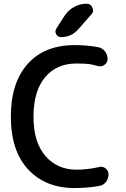

<svg xmlns="http://www.w3.org/2000/svg" viewBox="-20 -1001 663 1010"><path d="M320.3 -918.9Q339.8 -948.2 370.6 -964.8Q401.4 -981.4 435.5 -981.4Q457 -981.4 465.8 -960.9Q469.7 -953.1 469.7 -946.3Q469.7 -934.6 460.9 -925.8L390.6 -845.7Q354.5 -805.7 300.8 -805.7Q283.2 -805.7 275.4 -821.3Q271.5 -828.1 271.5 -835Q271.5 -842.8 276.4 -850.6ZM501 -122.1Q505.9 -124 510.7 -124Q524.4 -124 535.2 -115.2Q550.8 -103.5 550.8 -84Q550.8 -69.3 544.4 -55.7Q538.1 -42 526.4 -33.2Q514.6 -24.4 500 -22.5Q436.5 -11.7 373 -11.7Q219.7 -11.7 128.4 -109.4Q37.1 -207 37.1 -387.7Q37.1 -565.4 125.5 -664.6Q213.9 -763.7 373 -763.7Q436.5 -763.7 496.1 -752.9Q517.6 -749 531.7 -731.4Q545.9 -713.9 545.9 -691.4Q545.9 -671.9 530.3 -660.2Q519.5 -652.3 506.8 -652.3Q502 -652.3 496.1 -653.3Q475.6 -659.2 460.9 -662.1Q431.6 -667 382.8 -667Q277.3 -667 216.8 -594.2Q156.2 -521.5 156.2 -387.2Q156.2 -252.9 218.8 -180.7Q281.2 -108.4 382.8 -108.4Q438.5 -108.4 501 -122.1Z"/></svg>

Font: Gen Jyuu GothicX Medium
Style: Regular
Weight: 500
Designer: Ryoko NISHIZUKA (kana &amp; ideographs); Paul D. Hunt (Latin, Greek &amp; Cyrillic); Wenlong ZHANG (bopomofo); Sandoll C
Version: Version 1.058.20140828